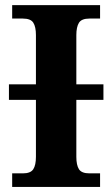

<svg xmlns="http://www.w3.org/2000/svg" viewBox="-20 -734 441 754"><path d="M15.1 -402.8H121.1V-596.2Q121.1 -628.4 110.8 -644.8Q100.6 -661.1 69.8 -661.1H27.8V-713.9H373V-661.1H331.1Q300.3 -661.1 290 -644.5Q279.8 -627.9 279.8 -596.2V-402.8H386.2V-341.8H279.8V-118.2Q279.8 -85.9 290 -69.6Q300.3 -53.2 331.1 -53.2H373V0H27.8V-53.2H69.8Q100.1 -53.2 110.6 -69.3Q121.1 -85.4 121.1 -118.2V-341.8H15.1Z"/></svg>

Font: Droid Serif
Style: Bold
Weight: 700
Designer: Monotype Design team
Foundry: Monotype Imaging Inc.
Version: Version 1.03